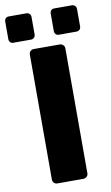

<svg xmlns="http://www.w3.org/2000/svg" viewBox="-122 -936 569 985"><g transform="rotate(-10 162.0 -443.5)"><path d="M234 -750Q224 -750 218 -756.5Q212 -763 212 -773V-864Q212 -874 218 -880.5Q224 -887 234 -887H326Q336 -887 342.5 -880.5Q349 -874 349 -864V-773Q349 -763 342.5 -756.5Q336 -750 326 -750ZM-3 -750Q-13 -750 -19 -756.5Q-25 -763 -25 -773V-864Q-25 -874 -19 -880.5Q-13 -887 -3 -887H89Q99 -887 105.5 -880.5Q112 -874 112 -864V-773Q112 -763 105.5 -756.5Q99 -750 89 -750ZM95 0Q84 0 77 -7Q70 -14 70 -25V-675Q70 -686 77 -693Q84 -700 95 -700H229Q240 -700 247.5 -693Q255 -686 255 -675V-25Q255 -14 247.5 -7Q240 0 229 0Z"/></g></svg>

Font: Fz Rubik
Style: Bold
Weight: 700
Designer: Hubert and Fischer
Foundry: Hubert and Fischer
Version: Vit hóa bi FontZin.com